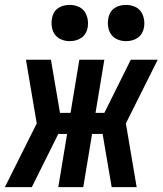

<svg xmlns="http://www.w3.org/2000/svg" viewBox="-45 -764 665 784"><path d="M513 0H411L374 -217H331L295 0H193L229 -217H193L85 0H-25L105 -260L61 -520H163L200 -303H243L279 -520H381L345 -303H381L392 -325L489 -520H599L469 -260ZM469 -596Q452 -596 436 -602.5Q420 -609 410 -622Q400 -635 397 -652.5Q394 -670 397 -688Q399 -700 405 -711.5Q411 -723 422 -730.5Q433 -738 445 -741Q457 -744 470 -744Q487 -744 503.5 -737.5Q520 -731 529.5 -718Q539 -705 542.5 -687.5Q546 -670 543 -652Q541 -640 534.5 -628.5Q528 -617 517 -609.5Q506 -602 494 -599Q482 -596 469 -596ZM239 -596Q222 -596 206 -602.5Q190 -609 180 -622Q170 -635 167 -652.5Q164 -670 167 -688Q169 -700 175 -711.5Q181 -723 192 -730.5Q203 -738 215 -741Q227 -744 240 -744Q257 -744 273.5 -737.5Q290 -731 299.5 -718Q309 -705 312.5 -687.5Q316 -670 313 -652Q311 -640 304.5 -628.5Q298 -617 287 -609.5Q276 -602 264 -599Q252 -596 239 -596Z"/></svg>

Font: Iosevka Extended
Style: Bold Italic
Weight: 700
Width: 7
Italic angle: -9°
Monospace: yes
Designer: Belleve Invis
Foundry: Belleve Invis
Version: Version 32.5.0; ttfautohint (v1.8.4)